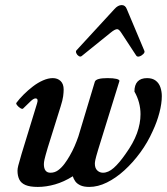

<svg xmlns="http://www.w3.org/2000/svg" viewBox="-20 -724 658 757"><path d="M129 13Q98 13 80.5 5.5Q63 -2 56 -16.5Q49 -31 49 -51Q49 -59 52 -71Q55 -83 65 -117L126 -316Q128 -322 128 -324.5Q128 -327 128 -329Q128 -332 126 -334Q124 -336 120 -336Q113 -336 102 -326Q91 -316 71 -296Q68 -293 60.5 -297.5Q53 -302 47.5 -309Q42 -316 45 -319Q56 -334 73 -351Q90 -368 109.5 -383Q129 -398 149.5 -407Q170 -416 188 -416Q207 -416 219 -404.5Q231 -393 231 -371Q231 -360 229 -344.5Q227 -329 219 -304L168 -141Q158 -107 155.5 -95.5Q153 -84 153 -77Q153 -60 159.5 -51.5Q166 -43 179 -43Q196 -43 209.5 -53Q223 -63 234.5 -78.5Q246 -94 255 -110Q266 -129 274 -147.5Q282 -166 289 -186L354 -402Q359 -416 404 -416Q427 -416 439 -413Q451 -410 451 -405L367 -134Q358 -104 356 -94Q354 -84 354 -79Q354 -61 363.5 -52Q373 -43 386 -43Q407 -43 428.5 -62Q450 -81 475 -117Q506 -160 520 -198.5Q534 -237 534 -274Q534 -297 528 -319.5Q522 -342 510 -363Q510 -389 522.5 -402.5Q535 -416 560 -416Q581 -416 594 -406Q607 -396 612.5 -379.5Q618 -363 618 -345Q618 -316 608.5 -279.5Q599 -243 582 -207Q562 -162 533 -122.5Q504 -83 470.5 -52.5Q437 -22 401.5 -4.5Q366 13 332 13Q310 13 296.5 6.5Q283 0 276.5 -9.5Q270 -19 267 -29Q232 -7 197 3Q162 13 129 13ZM302 -503Q297 -499 290.5 -503Q284 -507 281 -514Q278 -521 281 -525L431 -688Q445 -704 460 -704Q474 -704 480 -688L549 -524Q552 -518 545 -511Q538 -504 529.5 -501.5Q521 -499 517 -505L458 -595Q449 -609 442 -609Q433 -609 416 -595Z"/></svg>

Font: Junicode VF
Style: Italic
Weight: 400
Italic angle: -11°
Designer: Peter S. Baker
Version: Version 2.209